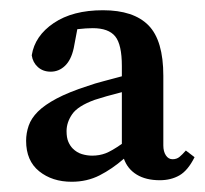

<svg xmlns="http://www.w3.org/2000/svg" viewBox="-20 -765 400 375"><path d="M218 -585Q202 -581 188 -577Q174 -573 165 -570Q132 -558 121 -542Q110 -526 110 -509Q110 -496 113.5 -488Q117 -480 122 -475Q130 -467 140 -464Q150 -461 160 -461Q174 -461 186 -465.5Q198 -470 218 -484ZM360 -458Q347 -432 330.5 -422.5Q314 -413 292 -413Q265 -413 247 -424Q229 -435 222 -455Q199 -435 174.5 -422.5Q150 -410 120 -410Q82 -410 56.5 -430.5Q31 -451 31 -490Q31 -505 36 -519.5Q41 -534 54 -547Q67 -560 90.5 -572.5Q114 -585 151 -597Q165 -602 182.5 -606.5Q200 -611 218 -616V-636Q218 -678 205 -694Q192 -710 161 -710Q155 -710 147.5 -709.5Q140 -709 131 -708L124 -671Q119 -648 107 -636.5Q95 -625 79 -625Q64 -625 54 -634Q44 -643 42 -657Q48 -695 85 -720Q122 -745 181 -745Q241 -745 270 -715.5Q299 -686 299 -617V-481Q299 -469 304 -461.5Q309 -454 317 -454Q325 -454 330.5 -458.5Q336 -463 343 -471Z"/></svg>

Font: Source Serif Pro Semibold
Style: Regular
Weight: 600
Designer: Frank Grießhammer
Foundry: Adobe Systems Incorporated
Version: Version 1.014;PS Version 1.0;hotconv 1.0.73;makeotf.lib2.5.5